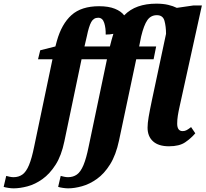

<svg xmlns="http://www.w3.org/2000/svg" viewBox="-147 -790 1124 1050"><path d="M-73 240Q-85 240 -101.5 237.5Q-118 235 -127 232L-113 172Q-106 174 -94.5 176.5Q-83 179 -73 179Q-45 179 -24.5 164.5Q-4 150 11.5 113Q27 76 40 11L140 -466H61L73 -515L156 -536L164 -566Q190 -659 244 -707.5Q298 -756 395 -756Q447 -756 481.5 -742Q516 -728 532 -706Q564 -739 608 -754.5Q652 -770 708 -770Q745 -770 772.5 -763.5Q800 -757 820 -747L910 -760H957L836 -211Q829 -180 825.5 -157.5Q822 -135 822 -114Q822 -73 852 -73Q864 -73 874 -78.5Q884 -84 898 -95L921 -61Q898 -34 866 -12Q834 10 777 10Q720 10 690 -17Q660 -44 660 -92Q660 -116 666 -151Q672 -186 684 -243L761 -605Q761 -645 752.5 -676Q744 -707 711 -707Q678 -707 659 -680Q640 -653 625 -591L614 -536H707L693 -466H598L504 -22Q487 58 455 109Q423 160 383 188.5Q343 217 301.5 228.5Q260 240 226 240Q213 240 196.5 237.5Q180 235 171 232L185 172Q192 174 203.5 176.5Q215 179 225 179Q253 179 273.5 164.5Q294 150 309.5 113Q325 76 338 11L438 -466H299L205 -17Q189 61 157 111Q125 161 85 189.5Q45 218 3.5 229Q-38 240 -73 240ZM315 -536H454L463 -571Q468 -589 473 -605Q454 -601 431 -601Q432 -636 423 -664.5Q414 -693 390 -693Q365 -693 352 -669.5Q339 -646 328 -592Z"/></svg>

Font: Noto Serif Condensed ExtraBold
Style: Italic
Weight: 800
Width: 3
Italic angle: -12°
Designer: Monotype Design Team
Foundry: Monotype Imaging Inc.
Version: Version 2.014; ttfautohint (v1.8.4.7-5d5b)